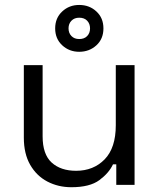

<svg xmlns="http://www.w3.org/2000/svg" viewBox="-20 -754 652 783"><path d="M77.2 -192.5V-488.5H153.8V-198Q153.8 -124.8 190.6 -91.1Q227.5 -57.5 290.5 -57.5Q361.2 -57.5 406.8 -104.2Q452.2 -151 452.2 -243.2V-488.5H528.8V0H454.2V-83.8H440.8Q424.2 -48.2 385.2 -19.4Q346.2 9.5 271 9.5Q217.5 9.5 173.2 -13.6Q129 -36.8 103.1 -81.9Q77.2 -127 77.2 -192.5ZM205 -638.2Q205 -680.5 233.6 -707.1Q262.1 -733.8 302.9 -733.8Q344.8 -733.8 373.2 -707.2Q401.8 -680.8 401.8 -638.2Q401.8 -595.2 372.9 -569Q344 -542.8 303 -542.8Q262.2 -542.8 233.6 -569.4Q205 -596 205 -638.2ZM347.2 -638.2Q347.2 -657.2 335.5 -669.5Q323.8 -681.8 303.1 -681.8Q283.2 -681.8 271.4 -669.5Q259.5 -657.3 259.5 -638.3Q259.5 -619.2 271.4 -607Q283.2 -594.8 303.1 -594.8Q323.8 -594.8 335.5 -607Q347.2 -619.2 347.2 -638.2Z"/></svg>

Font: Space 7353
Style: Regular
Weight: 400
Designer: Christine Claussen + Ruben Lyon  (Space 7353)
Version: Version 1.000;FEAKit 1.0